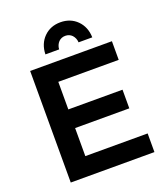

<svg xmlns="http://www.w3.org/2000/svg" viewBox="-161 -1020 983 1132"><g transform="rotate(-20 330.5 -454.5)"><path d="M86 -700V0H611V-117H220V-293H560V-410H220V-583H599V-700ZM204 -761H290C291 -780 298 -795 309 -807C320 -818 334 -824 351 -824C368 -824 382 -818 393 -807C404 -795 411 -780 412 -761H498C497 -805 482 -841 455 -868C428 -895 393 -909 351 -909C309 -909 274 -895 247 -868C220 -841 205 -805 204 -761Z"/></g></svg>

Font: Argentum Sans Medium
Style: Regular
Weight: 500
Designer: Julieta Ulanovsky
Foundry: Julieta Ulanovsky
Version: Version 5.001;January 29, 2019;FontCreator 11.5.0.2425 64-bi